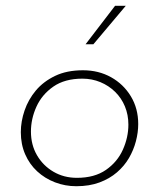

<svg xmlns="http://www.w3.org/2000/svg" viewBox="-20 -637 551 664"><path d="M244 7Q205 7 170 -6.5Q135 -20 108.5 -44.5Q82 -69 67 -103.5Q52 -138 52 -180Q52 -217 65 -255Q78 -293 104 -324Q130 -355 170.5 -374.5Q211 -394 267 -394Q321 -394 364 -370Q407 -346 432.5 -304Q458 -262 458 -208Q458 -179 450 -148.5Q442 -118 426 -90.5Q410 -63 384.5 -41Q359 -19 324 -6Q289 7 244 7ZM246 -22Q307 -22 346.5 -49.5Q386 -77 405 -119.5Q424 -162 424 -206Q424 -240 412 -269Q400 -298 378 -319.5Q356 -341 327 -353Q298 -365 265 -365Q204 -365 164.5 -337.5Q125 -310 106 -268Q87 -226 87 -182Q87 -136 108 -100Q129 -64 165 -43Q201 -22 246 -22ZM415 -617 303 -484H276L378 -617Z"/></svg>

Font: Josefin Sans Thin ExtraLight
Style: Italic
Weight: 250
Italic angle: -7°
Version: Version 2.000